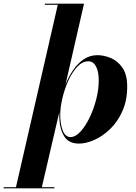

<svg xmlns="http://www.w3.org/2000/svg" viewBox="-105 -770 737 1040"><path d="M-85.2 244.1H-18.6L208 -744.1H137.9V-750H350.1L249.8 -312Q266.4 -354 291 -390.3Q315.7 -426.5 348.6 -448.9Q381.6 -471.2 423.3 -471.2Q457.8 -471.2 495.1 -455.7Q532.5 -440.2 558.2 -403.1Q584 -366 584 -301Q584 -226.1 558.2 -168.5Q532.5 -110.8 491.9 -71.5Q451.4 -32.2 406.2 -12.2Q361.1 7.8 322.5 7.8Q265.4 7.8 240.6 -35.2Q215.8 -78.1 215.8 -147Q215.8 -154.5 216.3 -162.8L121.6 244.1H189.9V250H-85.2ZM221.2 -147Q221.2 -99.6 234.7 -63.6Q248.3 -27.6 277.3 -27.6Q303.2 -27.6 330.1 -56.3Q356.9 -85 379.5 -131.2Q402.1 -177.5 416 -231.3Q429.9 -285.2 429.9 -335.2Q429.9 -381.8 415.2 -409.9Q400.4 -438 373.5 -438Q341.3 -438 313.6 -408.3Q285.9 -378.7 265.1 -332.9Q244.4 -287.1 232.8 -237.3Q221.2 -187.5 221.2 -147Z"/></svg>

Font: Bodoni* 36
Style: Bold Italic
Weight: 700
Italic angle: -13°
Version: Version 2.000; ttfautohint (v1.8.1)